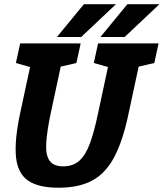

<svg xmlns="http://www.w3.org/2000/svg" viewBox="-20 -870 766 898"><path d="M580.7 -336Q554.7 -212 514.7 -136Q474.7 -60 412 -26Q349.3 8 254 8Q158.7 8 110.5 -26Q62.3 -60 54.8 -136Q47.3 -212 73.3 -336H216.3Q199.3 -254 196.2 -199.8Q193 -145.7 211.5 -118.8Q230 -92 275.7 -92Q322.3 -92 351.7 -118.8Q381 -145.7 400.8 -199.8Q420.7 -254 437.7 -336ZM508.7 -667H651.7L580.7 -336H437.7ZM216.3 -336H73.3L144.3 -667H287.3ZM74.3 -667H154.3L148.3 -548.7L54.3 -575.3ZM438.7 -667H518.7L512.7 -548.7L418.7 -575.3ZM559.7 -542.7 641.7 -667H721.7L701.7 -575.3ZM195.3 -542.7 277.3 -667H357.3L337.3 -575.3ZM522.3 -850.3 359.7 -697H246.3L372.3 -850.3ZM725.7 -850.3 563 -697H449.7L575.7 -850.3Z"/></svg>

Font: Epunda Slab Light
Style: Italic
Weight: 300
Italic angle: -12°
Designer: Simon Atzbach
Foundry: typofactur
Version: Version 1.102